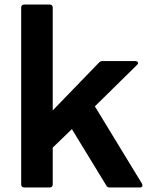

<svg xmlns="http://www.w3.org/2000/svg" viewBox="-20 -795 683 852"><path d="M88 37H200C209 37 214 32 214 23V-140L299 -222L451 27C454 34 459 37 467 37H601C609 37 612 33 612 28C612 26 612 23 610 20L401 -323L588 -507C591 -510 593 -513 593 -515C593 -520 588 -524 580 -524H435C429 -524 423 -522 418 -516L214 -305V-761C214 -770 209 -775 200 -775H88C79 -775 74 -770 74 -761V23C74 32 79 37 88 37Z"/></svg>

Font: LINE Seed JP_OTF Bold
Style: Regular
Weight: 700
Designer: LINE & Fontrix & Fontworks
Version: Version 1.009